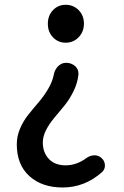

<svg xmlns="http://www.w3.org/2000/svg" viewBox="-20 -582 530 821"><path d="M248 219.7Q159.2 219.7 105.5 170.9Q51.8 122.1 51.8 35.2Q51.8 0 65.9 -32.7Q80.1 -65.4 101.6 -92.3Q123 -119.1 145 -144.5Q167 -169.9 185.5 -201.2Q204.1 -232.4 210 -262.7Q213.9 -284.2 228.5 -298.8Q243.2 -313.5 262.7 -313.5Q285.2 -313.5 301.8 -298.8Q315.4 -286.1 315.4 -267.6Q315.4 -265.6 315.4 -262.7Q311.5 -226.6 294.4 -191.9Q277.3 -157.2 255.9 -130.9Q234.4 -104.5 212.9 -79.1Q191.4 -53.7 177.2 -26.4Q163.1 1 163.1 27.3Q163.1 70.3 189 97.7Q214.8 125 260.7 125Q307.6 125 349.6 93.8Q364.3 83 382.8 82Q382.8 82 383.8 82Q401.4 82 414.1 93.8Q428.7 106.4 428.7 126Q428.7 142.6 416 154.3Q341.8 219.7 248 219.7ZM260.7 -399.4Q228.5 -399.4 206.5 -422.4Q184.6 -445.3 184.6 -480.5Q184.6 -515.6 206.5 -538.6Q228.5 -561.5 260.7 -561.5Q293.9 -561.5 316.4 -538.6Q338.9 -515.6 338.9 -481Q338.9 -446.3 316.4 -422.9Q293.9 -399.4 260.7 -399.4Z"/></svg>

Font: Gen Jyuu GothicX Medium
Style: Regular
Weight: 500
Designer: Ryoko NISHIZUKA (kana &amp; ideographs); Paul D. Hunt (Latin, Greek &amp; Cyrillic); Wenlong ZHANG (bopomofo); Sandoll C
Version: Version 1.058.20140828